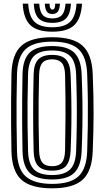

<svg xmlns="http://www.w3.org/2000/svg" viewBox="-20 -1012 568 1042"><path d="M263.2 10Q147.2 10 95.9 -36.8Q44.5 -83.5 42.2 -191Q40.8 -266 40.2 -333.2Q39.8 -400.5 40.2 -467.8Q40.8 -535 42.2 -610Q44.5 -717 95.9 -763.5Q147.2 -810 263.2 -810Q378.5 -810 428.9 -763.1Q479.2 -716.2 483.2 -610.5Q485.8 -546 486.9 -493.8Q488 -441.5 487.9 -394.2Q487.8 -347 486.6 -297.8Q485.5 -248.5 483.2 -190Q479.2 -82.5 428 -36.2Q376.8 10 263.2 10ZM263.2 -14Q362.8 -14 406.5 -55.6Q450.2 -97.2 453.2 -192Q455.8 -266 456.6 -330.6Q457.5 -395.2 456.8 -462Q456 -528.8 453.2 -609Q450.2 -703.2 406.5 -744.6Q362.8 -786 263.2 -786Q160.8 -786 117.8 -743.9Q74.8 -701.8 72.2 -609Q70.5 -535 69.9 -468.2Q69.2 -401.5 70 -334.4Q70.8 -267.2 72.2 -192Q74.2 -93.5 120.6 -53.8Q167 -14 263.2 -14ZM263.2 -38Q178.5 -38 141.2 -73.8Q104 -109.5 102.2 -192Q100.8 -266 100.2 -333Q99.8 -400 100.2 -467.2Q100.8 -534.5 102.2 -609Q104 -691 141.1 -726.5Q178.2 -762 263.2 -762Q346.2 -762 383.1 -726.1Q420 -690.2 423.2 -608Q426.2 -533.5 427.2 -466.6Q428.2 -399.8 427.2 -333.1Q426.2 -266.5 423.2 -193Q420 -111.2 383.6 -74.6Q347.2 -38 263.2 -38ZM263.2 -62Q328.2 -62 359.5 -91.6Q390.8 -121.2 393.2 -194Q395.8 -267.5 396.6 -333.8Q397.5 -400 396.6 -466.5Q395.8 -533 393.2 -607Q390.8 -679.5 359.4 -708.8Q328 -738 263.2 -738Q194 -738 164 -707.5Q134 -677 132.2 -608Q130 -523.2 129.4 -457.8Q128.8 -392.2 129.6 -330Q130.5 -267.8 132.2 -193Q134 -124 163.8 -93Q193.5 -62 263.2 -62ZM263.2 -86Q210.5 -86 187.1 -111.2Q163.8 -136.5 162.5 -193Q157.2 -396.5 162.5 -608Q163.8 -664.5 187.4 -689.2Q211 -714 263.2 -714Q315.8 -714 338.5 -688.6Q361.2 -663.2 363.2 -606.5Q366.2 -532.2 367.2 -468Q368.2 -403.8 367.4 -338.8Q366.5 -273.8 363.5 -197Q361.5 -141.2 340.1 -113.6Q318.8 -86 263.2 -86ZM263.2 -110Q298.8 -110 315.5 -129.6Q332.2 -149.2 333.2 -197Q335 -283.8 335.5 -379.9Q336 -476 333.2 -604Q332.2 -652.5 314.9 -671.2Q297.5 -690 263.2 -690Q226.2 -690 209.9 -670.8Q193.5 -651.5 192.2 -607Q190.2 -533.5 189.6 -467.2Q189 -401 189.6 -334.5Q190.2 -268 192.2 -194Q193.5 -149 209.9 -129.5Q226.2 -110 263.2 -110ZM264.2 -840Q182.2 -840 144.9 -875.4Q107.5 -910.8 103.2 -992H133.2Q136.8 -923.5 167.2 -893.8Q197.8 -864 264.2 -864Q330.2 -864 360.8 -893.8Q391.2 -923.5 395.2 -992H425.2Q420.2 -910.8 382.9 -875.4Q345.5 -840 264.2 -840ZM264.2 -888Q213 -888 189.6 -912.1Q166.2 -936.2 163.2 -992H193Q195.5 -949.2 212 -930.6Q228.5 -912 264.2 -912Q299.8 -912 316.2 -930.6Q332.8 -949.2 335.5 -992H365.2Q362 -936.2 338.5 -912.1Q315 -888 264.2 -888ZM264.2 -936Q243.8 -936 234.2 -949Q224.8 -962 223 -992H249Q248.8 -975 253.4 -967.5Q258 -960 264.2 -960Q280.5 -960 279.5 -992H305.5Q303.5 -962 293.9 -949Q284.2 -936 264.2 -936Z"/></svg>

Font: Big Shoulders Inline Text Black
Style: Regular
Weight: 900
Designer: Patric King
Foundry: XO Type Co
Version: Version 1.000